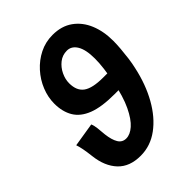

<svg xmlns="http://www.w3.org/2000/svg" viewBox="-207 -820 940 940"><g transform="rotate(-45 263.0 -350.0)"><path d="M211 12Q135 12 93 -32.5Q51 -77 42 -154Q38 -188 34 -209Q30 -230 24 -248L148 -268Q154 -255 156.5 -233.5Q159 -212 161 -186Q166 -144 180 -121Q194 -98 221 -98Q248 -98 276 -122.5Q304 -147 329.5 -200Q355 -253 372 -340Q380 -381 384.5 -417Q389 -453 389 -483Q389 -545 370 -576.5Q351 -608 319 -608Q288 -608 264.5 -589.5Q241 -571 227.5 -543Q214 -515 214 -487Q214 -435 246 -412Q278 -389 352 -389H399L389 -292H333Q244 -292 191.5 -312.5Q139 -333 115.5 -372.5Q92 -412 92 -468Q92 -512 109.5 -555.5Q127 -599 159 -634.5Q191 -670 233 -691Q275 -712 324 -712Q386 -712 428.5 -681.5Q471 -651 492.5 -599Q514 -547 514 -481Q514 -458 511.5 -427.5Q509 -397 505 -366.5Q501 -336 495 -311Q475 -218 434 -145Q393 -72 336 -30Q279 12 211 12Z"/></g></svg>

Font: Source Sans 3
Style: Bold Italic
Weight: 700
Italic angle: -11°
Designer: Paul D. Hunt
Foundry: Adobe
Version: Version 3.052;hotconv 1.1.0;makeotfexe 2.6.0